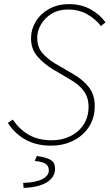

<svg xmlns="http://www.w3.org/2000/svg" viewBox="-20 -692 530 928"><path d="M226 12Q156 12 103.5 -17Q51 -46 18 -98L42 -114Q74 -66 120 -40Q166 -14 230 -14Q280 -14 320.5 -34Q361 -54 384.5 -90.5Q408 -127 408 -176Q408 -221 384.5 -252.5Q361 -284 322 -306L234 -358Q194 -382 162 -418Q130 -454 130 -506Q130 -550 153 -588Q176 -626 217.5 -649Q259 -672 314 -672Q374 -672 419.5 -646Q465 -620 490 -584L468 -566Q443 -599 402.5 -622.5Q362 -646 308 -646Q263 -646 230 -626Q197 -606 178.5 -574.5Q160 -543 160 -510Q160 -462 187 -433Q214 -404 248 -384L334 -334Q381 -307 409.5 -270.5Q438 -234 438 -180Q438 -122 410 -79Q382 -36 334 -12Q286 12 226 12ZM94 216 92 192Q154 190 185 173.5Q216 157 216 132Q216 109 199 99Q182 89 148 86L158 62Q194 67 213 75Q232 83 239 94.5Q246 106 246 124Q246 152 227 172.5Q208 193 173.5 204Q139 215 94 216Z"/></svg>

Font: Source Sans 3 ExtraLight
Style: Italic
Weight: 250
Italic angle: -11°
Designer: Paul D. Hunt
Foundry: Adobe
Version: Version 3.046;hotconv 1.0.118;makeotfexe 2.5.65603